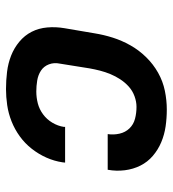

<svg xmlns="http://www.w3.org/2000/svg" viewBox="12 -580 576 640"><g transform="rotate(-90 300.0 -260.0)"><path d="M255 8Q226 8 198.5 4Q171 0 146 -10.5Q121 -21 100.5 -38.5Q80 -56 68 -80Q56 -104 52.5 -132Q49 -160 54 -188V-189H173Q170 -169 174.5 -149.5Q179 -130 192 -116.5Q205 -103 224 -98Q243 -93 264 -93Q281 -93 299 -99.5Q317 -106 331 -118.5Q345 -131 355.5 -147Q366 -163 373 -180Q380 -197 384.5 -214.5Q389 -232 392 -249L408 -349Q412 -368 405.5 -385Q399 -402 384.5 -411.5Q370 -421 351.5 -424Q333 -427 315 -427Q295 -427 275.5 -422Q256 -417 239 -404.5Q222 -392 211 -373.5Q200 -355 197 -335V-331H78L79 -340Q83 -367 94.5 -393Q106 -419 124 -442Q142 -465 165.5 -482Q189 -499 215.5 -509.5Q242 -520 269.5 -524Q297 -528 323 -528Q352 -528 380.5 -524.5Q409 -521 434.5 -511Q460 -501 481 -483.5Q502 -466 514 -442.5Q526 -419 528.5 -390.5Q531 -362 526 -333L509 -233Q504 -202 494.5 -172Q485 -142 469 -113.5Q453 -85 429.5 -61Q406 -37 377.5 -21Q349 -5 317.5 1.5Q286 8 255 8Z"/></g></svg>

Font: Iosevka Aile Oblique
Style: Bold
Weight: 700
Italic angle: -9°
Designer: Belleve Invis
Foundry: Belleve Invis
Version: Version 31.1.0; ttfautohint (v1.8.4)